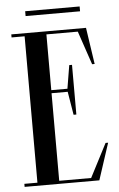

<svg xmlns="http://www.w3.org/2000/svg" viewBox="-56 -839 546 878"><g transform="rotate(-5 217.5 -400.0)"><path d="M93.5 -800V-777.8H343.5V-800ZM327.6 -14H181V-416H255.1L272.8 -309H285.5V-537H272.8L255.1 -430H181V-686H325.1L377.3 -532H389L364 -700H21V-686H81V-14H21V0H364L419 -168H407.3Z"/></g></svg>

Font: Picaflor 36 pt
Style: Regular
Weight: 400
Designer: Ariel Martín Pérez
Foundry: Tunera Type Foundry
Version: Version 1.000;hotconv 1.0.109;makeotfexe 2.5.65596